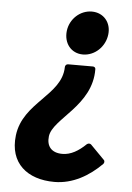

<svg xmlns="http://www.w3.org/2000/svg" viewBox="-52 -555 548 798"><g transform="rotate(5 222.0 -155.5)"><path d="M334 -278C334 -284 329 -288 323 -288H221C210 -288 207 -280 207 -275C205 -157 46 -115 29 25C15 142 92 204 205 204C282 204 349 164 401 112C405 108 407 100 402 95L344 36C340 32 332 31 326 36C295 66 263 85 228 85C182 85 161 58 166 17C175 -58 336 -124 334 -278ZM375 -426C381 -476 348 -515 299 -515C250 -515 208 -476 202 -426C196 -374 228 -334 277 -334C326 -334 369 -374 375 -426Z"/></g></svg>

Font: Falling Sky
Style: BdObl
Weight: 700
Designer: Paul D. Hunt
Foundry: Adobe Systems Incorporated
Version: Version 1.02